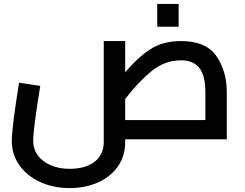

<svg xmlns="http://www.w3.org/2000/svg" viewBox="-20 -709 1247 977"><path d="M1134 -241V0H617V14Q617 84 580.5 137Q544 190 479.5 219Q415 248 334 248Q251 248 184 217Q117 186 78.5 131.5Q40 77 40 8Q40 -59 77 -288L185 -272Q149 -54 149 8Q149 49 172 81Q195 113 237 131.5Q279 150 334 150Q416 150 462 113.5Q508 77 508 14V-500H617V-341Q681 -417 745 -458.5Q809 -500 901 -500Q1029 -500 1081.5 -423Q1134 -346 1134 -241ZM617 -98H1025V-241Q1025 -324 994.5 -363Q964 -402 901 -402Q817 -402 748.5 -345Q680 -288 617 -205ZM780 -689H889V-573H780Z"/></svg>

Font: Cairo SemiBold
Style: Regular
Weight: 600
Designer: Mohamed Gaber, Accademia di Belle Arti di Urbino and others
Foundry: Kief Type Foundry, Accademia di Belle Arti di Urbino and others
Version: Version 3.011